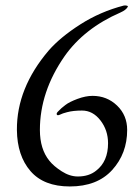

<svg xmlns="http://www.w3.org/2000/svg" viewBox="-20 -659 506 693"><path d="M232 14Q138 14 90 -41.5Q42 -97 41 -190Q40 -341 156 -477Q198 -525 270 -571Q342 -617 427 -639Q433 -640 438 -638.5Q443 -637 441 -634Q435 -623 415 -614Q284 -557 213 -456Q124 -328 124 -190Q124 -121 158 -79Q174 -59 203 -40.5Q232 -22 261 -22Q301 -22 327 -43Q370 -76 370 -142Q370 -189 342.5 -224.5Q315 -260 276 -260Q244 -260 222 -254Q206 -250 196 -245Q187 -241 185 -245.5Q183 -250 189 -256Q201 -269 216 -280Q230 -291 259.5 -302Q289 -313 314 -313Q366 -313 402.5 -278Q439 -243 439 -190Q439 -105 385 -45.5Q331 14 232 14Z"/></svg>

Font: EB Garamond 12 All SC
Style: AllSC
Weight: 400
Version: Version 0.016 ; ttfautohint (v0.97) -l 8 -r 50 -G 200 -x 0 -